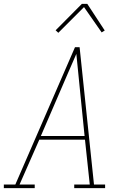

<svg xmlns="http://www.w3.org/2000/svg" viewBox="-38 -981 658 1001"><path d="M143 0H-18V-19H42L353 -735H377L452 -19H510V0H349V-19H430L405 -253H167L64 -19H143ZM403 -272 381 -490Q376 -543 370.5 -595.5Q365 -648 360 -700Q337 -648 314.5 -595.5Q292 -543 269 -490L175 -272ZM266 -810 252 -823 389 -961H417L508 -822L492 -812L400 -944Z"/></svg>

Font: Iosevka HT Thin Extended
Style: Italic
Weight: 100
Width: 7
Italic angle: -9°
Monospace: yes
Designer: Belleve Invis
Foundry: Belleve Invis
Version: Version 32.3.0; ttfautohint (v1.8.4)